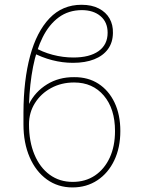

<svg xmlns="http://www.w3.org/2000/svg" viewBox="-20 -780 606 811"><path d="M293 -454.1Q352.1 -454.6 395.8 -426.3Q439.5 -397.9 463.9 -346.7Q488.3 -295.4 488.3 -226.6Q488.3 -156.2 462.6 -102.5Q437 -48.8 391.4 -18.6Q345.7 11.7 286.1 11.7Q224.6 11.7 178 -22Q131.3 -55.7 105.2 -116Q79.1 -176.3 79.1 -254.9V-305.7Q79.6 -441.4 107.2 -543.7Q134.8 -646 189.2 -702.9Q243.7 -759.8 324.2 -759.8Q367.7 -759.8 397.7 -744.1Q427.7 -728.5 442.9 -701.7Q458 -674.8 457 -640.6Q456.5 -600.6 436 -572.5Q415.5 -544.4 377.9 -529.5Q340.3 -514.6 288.1 -514.6Q244.1 -514.6 200.4 -525.9Q156.7 -537.1 114.3 -559.6L122.1 -582Q158.7 -560.1 202.4 -548.6Q246.1 -537.1 290 -537.1Q358.4 -537.1 396.5 -564.2Q434.6 -591.3 434.6 -641.6Q434.6 -686.5 404.5 -711.9Q374.5 -737.3 325.2 -737.3Q269 -736.8 228.3 -706.8Q187.5 -676.8 160.6 -623.3Q133.8 -569.8 119.6 -497.6Q105.5 -425.3 102.5 -340.8Q128.4 -392.6 178.5 -423.6Q228.5 -454.6 293 -454.1ZM293 -431.6Q239.3 -431.6 196 -408.2Q152.8 -384.8 127.7 -344.7Q102.5 -304.7 102.5 -254.9Q102.5 -182.1 125.5 -127.2Q148.4 -72.3 189.9 -42Q231.4 -11.7 287.1 -11.7Q340.8 -11.7 380.9 -38.6Q420.9 -65.4 443.4 -113.8Q465.8 -162.1 465.8 -226.6Q465.8 -320.3 418.7 -376Q371.6 -431.6 293 -431.6Z"/></svg>

Font: Inter Thin
Style: Regular
Weight: 250
Designer: Rasmus Andersson
Foundry: rsms
Version: Version 4.001;git-66647c0bb